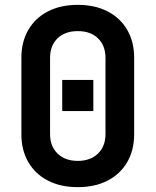

<svg xmlns="http://www.w3.org/2000/svg" viewBox="-20 -760 640 790"><path d="M300 10Q229 10 177 -17Q125 -44 96.5 -93Q68 -142 68 -208V-522Q68 -588 96.5 -637Q125 -686 177 -713Q229 -740 300 -740Q371 -740 423 -713Q475 -686 503.5 -637Q532 -588 532 -522V-208Q532 -142 503.5 -93Q475 -44 423 -17Q371 10 300 10ZM300 -98Q352 -98 383 -128Q414 -158 414 -208V-522Q414 -572 383.5 -602Q353 -632 300 -632Q247 -632 216.5 -602Q186 -572 186 -522V-208Q186 -158 217 -128Q248 -98 300 -98ZM236 -431H364V-303H236Z"/></svg>

Font: Tiny
Style: Bold
Weight: 700
Monospace: yes
Designer: Philipp Nurullin, Konstantin Bulenkov
Foundry: JetBrains
Version: Version 2.251; ttfautohint (v1.8.4.7-5d5b)